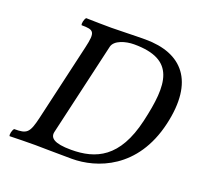

<svg xmlns="http://www.w3.org/2000/svg" viewBox="-111 -739 900 864"><g transform="rotate(20 339.0 -307.0)"><path d="M201.6 -85 304.4 -530C312 -563 363.4 -578 404.4 -578C602.4 -578 605.7 -458 562.3 -270C518 -78 417.1 -35 299.1 -35C217.1 -35 194.7 -55 201.6 -85ZM281.5 -613C234.3 -613 206.8 -614 161 -615C153.6 -609 147.8 -584 152.4 -578C212.4 -578 220.6 -570 202.4 -491L117.2 -122C98.9 -43 87.1 -35 27.1 -35C19.7 -29 13.9 -4 18.5 2C64.8 1 93.4 0 141 0C175 0 230.5 2 316.5 2C434.5 2 610.6 -59 664.6 -293C715.4 -513 620.2 -616 444.2 -616C389.2 -616 317.5 -613 281.5 -613Z"/></g></svg>

Font: Linux Libertine Mono O
Style: Mono Oblique
Weight: 400
Italic angle: -13°
Designer: Philipp H. Poll
Foundry: Philipp H. Poll
Version: Version 5.1.7